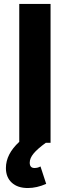

<svg xmlns="http://www.w3.org/2000/svg" viewBox="-20 -720 353 968"><path d="M210.9 0Q168.9 30.3 149.4 54Q129.9 77.6 129.9 100.1Q129.9 127 153.8 127Q170.9 127 184.1 119.1L212.9 207Q165.5 228 120.1 228Q68.8 228 39.3 200.9Q9.8 173.8 9.8 127Q9.8 57.1 77.1 -4.9V-700.2H234.9V0Z"/></svg>

Font: Montserrat arm SemiBold
Style: Regular
Weight: 600
Designer: Julieta Ulanovsky
Foundry: Julieta Ulanovsky
Version: Version 6.000;PS 006.000;hotconv 1.0.88;makeotf.lib2.5.64775